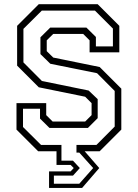

<svg xmlns="http://www.w3.org/2000/svg" viewBox="-20 -720 656 914"><path d="M213.5 174.5V96H316L331 80L316 65H249V0H161.5L58.5 -103V-229H200V-172L230.5 -141.5H385.5L416 -172V-229L385.5 -259.5L164.5 -304.5L61.5 -407.5V-597L164.5 -700H445L548 -597V-471H406.5V-528L376 -558.5H233.5L202.5 -528V-476.5L233.5 -446L454.5 -401L557.5 -298V-103L454.5 0H383L452.5 80L371 174.5ZM236.5 154.5H357.5L423.5 80L357.5 6.5H344V-30H439L526 -117.5V-287L442 -371.5L219.5 -416.5L172.5 -462.5V-542.5L219 -588.5H391.5L436.5 -544V-499H517.5V-584L432 -669.5H179L91.5 -582.5V-423L179.5 -334.5L402 -289L445 -248V-157.5L398.5 -111H215.5L170.5 -155.5V-202.5H89.5V-115.5L175.5 -30H272.5V45H327.5L360 80L327.5 116H236.5Z"/></svg>

Font: Tourney Light
Style: Regular
Weight: 300
Version: Version 1.015